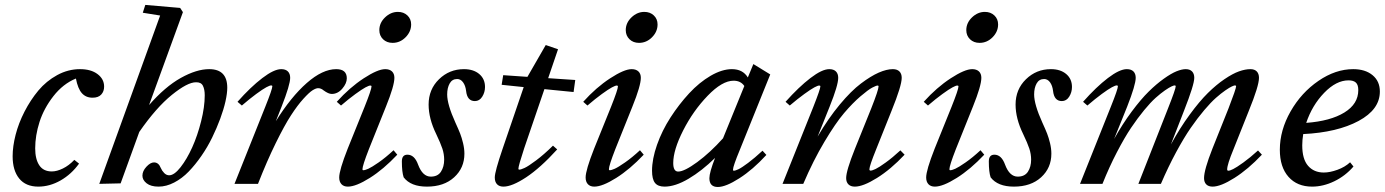

<svg xmlns="http://www.w3.org/2000/svg" viewBox="-20 -745 5611 778"><path d="M135.3 11.2Q84.5 11.2 57.9 -21.5Q31.2 -54.2 31.2 -111.8Q31.2 -151.9 43.2 -198.7Q55.2 -245.6 79.3 -292.7Q103.5 -339.8 135.5 -378.2Q167.5 -416.5 211.7 -440.7Q255.9 -464.8 304.2 -464.8Q348.6 -464.8 375.2 -444.8Q401.9 -424.8 401.9 -394Q401.9 -374.5 390.1 -361.8Q378.4 -349.1 355 -349.1Q328.1 -349.1 311.8 -367.4Q295.4 -385.7 287.6 -426.8Q235.4 -405.3 196.5 -355.5Q157.7 -305.7 140.1 -250.7Q122.6 -195.8 122.6 -144Q122.6 -100.1 139.2 -75.2Q155.8 -50.3 189.9 -50.3Q210.4 -50.3 234.9 -62.3Q259.3 -74.2 281.2 -97.2L300.3 -82Q269.5 -39.1 225.6 -13.9Q181.6 11.2 135.3 11.2Z M382.3 0 628.9 -682.1 558.6 -693.4 568.8 -725.1 710 -712.9 721.2 -695.8 584 -319.3Q648.9 -393.6 712.6 -429.2Q776.4 -464.8 827.6 -464.8Q900.9 -464.8 900.9 -389.6Q900.9 -366.7 893.6 -334Q886.2 -301.3 872.3 -263.7Q858.4 -226.1 839.6 -187.5Q820.8 -148.9 796.1 -113.3Q771.5 -77.6 744.6 -49.8Q717.8 -22 685.8 -5.4Q653.8 11.2 622.6 11.2Q591.3 11.2 574.2 -2.2Q557.1 -15.6 557.1 -33.2Q557.1 -51.8 573.2 -69.3Q589.4 -86.9 604 -86.9Q622.6 -86.9 631.3 -64.9Q636.2 -53.2 645.3 -43.9Q654.3 -34.7 665.5 -34.7Q686 -34.7 711.7 -67.4Q737.3 -100.1 758.8 -147.7Q780.3 -195.3 794.9 -253.4Q809.6 -311.5 809.6 -358.9Q809.6 -382.8 802.2 -397.5Q794.9 -412.1 774.4 -411.6Q740.2 -412.1 676.5 -360.6Q612.8 -309.1 544.4 -210.4L468.8 -2Z M930.2 0 1055.2 -313Q1083.5 -383.8 1083.5 -395.5Q1083.5 -398.9 1078.6 -398.9Q1073.2 -398.9 1059.1 -391.4Q1044.9 -383.8 1018.3 -364.3Q991.7 -344.7 960 -317.4L942.4 -332.5Q995.6 -392.6 1043 -428.7Q1090.3 -464.8 1119.6 -464.8Q1137.2 -464.8 1146.5 -455.6Q1155.8 -446.3 1155.8 -429.7Q1155.8 -401.4 1121.1 -313L1097.7 -253.9Q1159.2 -352.5 1223.1 -408.7Q1287.1 -464.8 1342.3 -464.8Q1385.3 -464.8 1385.3 -427.7Q1385.3 -407.2 1366.9 -385.7Q1348.6 -364.3 1324.2 -364.3Q1311 -364.3 1291 -378.9Q1280.8 -387.7 1269 -387.7Q1260.3 -387.7 1246.6 -379.2Q1232.9 -370.6 1209.2 -344.5Q1185.5 -318.4 1159.2 -277.8Q1132.8 -237.3 1097.2 -164.8Q1061.5 -92.3 1025.4 0Z M1570.8 -571.3Q1547.4 -571.3 1532.2 -585.9Q1517.1 -600.6 1517.1 -623Q1517.1 -652.3 1540.3 -674.6Q1563.5 -696.8 1592.3 -696.8Q1615.7 -696.8 1630.9 -682.4Q1646 -668 1646 -646Q1646 -616.7 1623.5 -594Q1601.1 -571.3 1570.8 -571.3ZM1389.6 11.2Q1373 11.2 1363.8 1.5Q1354.5 -8.3 1354.5 -25.9Q1354.5 -55.2 1388.7 -142.1L1457.5 -312.5Q1485.4 -382.3 1485.4 -395Q1485.4 -398.4 1480.5 -398.4Q1475.1 -398.4 1460.9 -390.9Q1446.8 -383.3 1420.2 -364Q1393.6 -344.7 1361.8 -317.4L1344.7 -332.5Q1397 -390.6 1453.9 -427.7Q1510.7 -464.8 1541 -464.8Q1558.6 -464.8 1568.4 -455.6Q1578.1 -446.3 1578.1 -429.7Q1578.1 -397.5 1543.9 -313L1474.6 -140.1Q1448.7 -73.7 1448.7 -59.1Q1448.7 -55.2 1452.1 -55.2Q1459 -55.2 1472.7 -61.3Q1486.3 -67.4 1514.4 -86.9Q1542.5 -106.4 1574.7 -136.2L1589.8 -118.2Q1534.2 -59.1 1478.3 -23.9Q1422.4 11.2 1389.6 11.2Z M1710 11.2Q1644.5 11.2 1615.7 -26.4Q1608.4 -47.9 1608.4 -90.8Q1608.4 -118.2 1630.9 -118.2Q1659.7 -118.2 1674.3 -77.6Q1692.4 -29.3 1725.6 -29.3Q1753.9 -29.3 1766.8 -49.3Q1779.8 -69.3 1779.8 -98.1Q1779.8 -120.6 1772.5 -142.8Q1765.1 -165 1747.6 -201.7Q1716.8 -264.6 1716.8 -321.3Q1716.8 -382.8 1758.8 -423.8Q1800.8 -464.8 1859.9 -464.8Q1898.4 -464.8 1921.9 -445.1Q1945.3 -425.3 1945.3 -392.6Q1945.3 -371.1 1934.1 -353.3Q1922.9 -335.4 1904.3 -335.4Q1873 -335.4 1868.7 -376.5Q1866.2 -397.9 1856.4 -411.4Q1846.7 -424.8 1832.5 -424.8Q1812 -424.8 1802 -406.7Q1792 -388.7 1792 -362.3Q1792 -321.8 1825.2 -248.5Q1838.4 -219.7 1844.7 -203.4Q1851.1 -187 1856.4 -164.8Q1861.8 -142.6 1861.8 -122.1Q1861.8 -64.5 1820.3 -26.6Q1778.8 11.2 1710 11.2Z M2020 11.2Q2003.4 11.2 1994.1 1.7Q1984.9 -7.8 1984.9 -25.9Q1984.9 -49.3 2016.6 -142.1L2102.1 -392.1L2012.7 -401.4L2019 -440.4L2117.2 -433.6L2191.4 -562.5L2241.2 -545.4L2201.2 -428.2L2311 -420.9L2304.2 -372.1L2186 -383.8L2104 -144Q2080.6 -72.8 2080.6 -61Q2080.6 -57.6 2084 -57.6Q2090.8 -57.6 2105.7 -64.5Q2120.6 -71.3 2152.3 -95Q2184.1 -118.7 2220.7 -154.8L2237.8 -139.6Q2169.4 -64.5 2112.1 -26.6Q2054.7 11.2 2020 11.2Z M2569.3 -571.3Q2545.9 -571.3 2530.8 -585.9Q2515.6 -600.6 2515.6 -623Q2515.6 -652.3 2538.8 -674.6Q2562 -696.8 2590.8 -696.8Q2614.3 -696.8 2629.4 -682.4Q2644.5 -668 2644.5 -646Q2644.5 -616.7 2622.1 -594Q2599.6 -571.3 2569.3 -571.3ZM2388.2 11.2Q2371.6 11.2 2362.3 1.5Q2353 -8.3 2353 -25.9Q2353 -55.2 2387.2 -142.1L2456.1 -312.5Q2483.9 -382.3 2483.9 -395Q2483.9 -398.4 2479 -398.4Q2473.6 -398.4 2459.5 -390.9Q2445.3 -383.3 2418.7 -364Q2392.1 -344.7 2360.4 -317.4L2343.3 -332.5Q2395.5 -390.6 2452.4 -427.7Q2509.3 -464.8 2539.6 -464.8Q2557.1 -464.8 2566.9 -455.6Q2576.7 -446.3 2576.7 -429.7Q2576.7 -397.5 2542.5 -313L2473.1 -140.1Q2447.3 -73.7 2447.3 -59.1Q2447.3 -55.2 2450.7 -55.2Q2457.5 -55.2 2471.2 -61.3Q2484.9 -67.4 2512.9 -86.9Q2541 -106.4 2573.2 -136.2L2588.4 -118.2Q2532.7 -59.1 2476.8 -23.9Q2420.9 11.2 2388.2 11.2Z M2672.9 11.2Q2646 11.2 2634 -3.9Q2622.1 -19 2622.1 -53.2Q2622.1 -100.6 2642.3 -158.2Q2662.6 -215.8 2696.8 -268.8Q2731 -321.8 2772.2 -366.5Q2813.5 -411.1 2859.6 -438Q2905.8 -464.8 2945.8 -464.8Q2989.7 -464.8 3010.3 -431.2L3032.7 -485.4L3101.1 -443.4L2978 -138.2Q2950.2 -71.3 2950.2 -57.6Q2950.2 -53.2 2953.1 -53.2Q2959.5 -53.2 2972.4 -59.3Q2985.4 -65.4 3011.5 -85Q3037.6 -104.5 3069.8 -134.3L3085.4 -117.2Q3030.8 -57.6 2975.8 -22.5Q2920.9 12.7 2888.7 12.7Q2854.5 12.7 2854.5 -22.9Q2854.5 -45.9 2877.4 -105Q2824.2 -52.7 2770.3 -20.8Q2716.3 11.2 2672.9 11.2ZM2708 -84.5Q2708 -49.8 2728 -49.8Q2752.9 -49.8 2805.2 -88.1Q2857.4 -126.5 2909.7 -184.6L2996.1 -396.5Q2981.4 -418 2952.6 -418Q2906.2 -418 2847.4 -356.9Q2788.6 -295.9 2748.3 -216.6Q2708 -137.2 2708 -84.5Z M3150.9 0 3275.9 -312.5Q3304.2 -384.3 3304.2 -395Q3304.2 -398.4 3299.3 -398.4Q3293.9 -398.4 3279.8 -390.9Q3265.6 -383.3 3239 -364Q3212.4 -344.7 3180.2 -317.4L3163.1 -332.5Q3216.8 -392.6 3263.9 -428.7Q3311 -464.8 3340.3 -464.8Q3357.9 -464.8 3367.2 -455.6Q3376.5 -446.3 3376.5 -429.7Q3376.5 -399.4 3341.8 -313L3293 -191.4Q3336.4 -265.6 3382.8 -321.3Q3429.2 -377 3468.8 -406.7Q3508.3 -436.5 3540.5 -450.7Q3572.8 -464.8 3597.7 -464.8Q3615.2 -464.8 3624.5 -455.6Q3633.8 -446.3 3633.8 -429.7Q3633.8 -397.5 3592.8 -296.4L3530.3 -140.1Q3502.9 -72.3 3502.9 -59.1Q3502.9 -53.7 3507.8 -53.7Q3514.2 -53.7 3528.1 -60.3Q3542 -66.9 3569.3 -86.7Q3596.7 -106.4 3628.4 -135.7L3645.5 -118.2Q3589.4 -58.6 3533.4 -23.7Q3477.5 11.2 3443.8 11.2Q3427.2 11.2 3418 2.2Q3408.7 -6.8 3408.7 -23.4Q3408.7 -53.2 3444.3 -142.1L3510.3 -305.7Q3540 -380.9 3540 -395Q3540 -398.4 3536.1 -398.4Q3530.8 -398.4 3514.6 -390.1Q3498.5 -381.8 3466.8 -354.7Q3435.1 -327.6 3400.4 -286.9Q3365.7 -246.1 3320.6 -170.4Q3275.4 -94.7 3234.9 0Z M3949.2 -571.3Q3925.8 -571.3 3910.6 -585.9Q3895.5 -600.6 3895.5 -623Q3895.5 -652.3 3918.7 -674.6Q3941.9 -696.8 3970.7 -696.8Q3994.1 -696.8 4009.3 -682.4Q4024.4 -668 4024.4 -646Q4024.4 -616.7 4002 -594Q3979.5 -571.3 3949.2 -571.3ZM3768.1 11.2Q3751.5 11.2 3742.2 1.5Q3732.9 -8.3 3732.9 -25.9Q3732.9 -55.2 3767.1 -142.1L3835.9 -312.5Q3863.8 -382.3 3863.8 -395Q3863.8 -398.4 3858.9 -398.4Q3853.5 -398.4 3839.4 -390.9Q3825.2 -383.3 3798.6 -364Q3772 -344.7 3740.2 -317.4L3723.1 -332.5Q3775.4 -390.6 3832.3 -427.7Q3889.2 -464.8 3919.4 -464.8Q3937 -464.8 3946.8 -455.6Q3956.5 -446.3 3956.5 -429.7Q3956.5 -397.5 3922.4 -313L3853 -140.1Q3827.1 -73.7 3827.1 -59.1Q3827.1 -55.2 3830.6 -55.2Q3837.4 -55.2 3851.1 -61.3Q3864.7 -67.4 3892.8 -86.9Q3920.9 -106.4 3953.1 -136.2L3968.3 -118.2Q3912.6 -59.1 3856.7 -23.9Q3800.8 11.2 3768.1 11.2Z M4088.4 11.2Q4022.9 11.2 3994.1 -26.4Q3986.8 -47.9 3986.8 -90.8Q3986.8 -118.2 4009.3 -118.2Q4038.1 -118.2 4052.7 -77.6Q4070.8 -29.3 4104 -29.3Q4132.3 -29.3 4145.3 -49.3Q4158.2 -69.3 4158.2 -98.1Q4158.2 -120.6 4150.9 -142.8Q4143.6 -165 4126 -201.7Q4095.2 -264.6 4095.2 -321.3Q4095.2 -382.8 4137.2 -423.8Q4179.2 -464.8 4238.3 -464.8Q4276.9 -464.8 4300.3 -445.1Q4323.7 -425.3 4323.7 -392.6Q4323.7 -371.1 4312.5 -353.3Q4301.3 -335.4 4282.7 -335.4Q4251.5 -335.4 4247.1 -376.5Q4244.6 -397.9 4234.9 -411.4Q4225.1 -424.8 4210.9 -424.8Q4190.4 -424.8 4180.4 -406.7Q4170.4 -388.7 4170.4 -362.3Q4170.4 -321.8 4203.6 -248.5Q4216.8 -219.7 4223.1 -203.4Q4229.5 -187 4234.9 -164.8Q4240.2 -142.6 4240.2 -122.1Q4240.2 -64.5 4198.7 -26.6Q4157.2 11.2 4088.4 11.2Z M4356.4 0 4481.4 -313Q4509.8 -383.8 4509.8 -395.5Q4509.8 -398.9 4504.9 -398.9Q4499.5 -398.9 4485.4 -391.4Q4471.2 -383.8 4444.6 -364.3Q4418 -344.7 4386.2 -317.4L4368.7 -332.5Q4421.9 -392.6 4469.2 -428.7Q4516.6 -464.8 4545.9 -464.8Q4563.5 -464.8 4572.8 -455.6Q4582 -446.3 4582 -429.7Q4582 -401.4 4547.4 -313L4494.6 -182.1Q4528.8 -243.2 4565.9 -293Q4603 -342.8 4634.5 -373.8Q4666 -404.8 4695.8 -426Q4725.6 -447.3 4747.3 -456.1Q4769 -464.8 4784.7 -464.8Q4801.3 -464.8 4810.3 -455.6Q4819.3 -446.3 4819.3 -429.7Q4819.3 -401.9 4777.8 -296.4L4724.6 -159.7Q4761.2 -226.6 4800.8 -280.5Q4840.3 -334.5 4874.5 -368.2Q4908.7 -401.9 4941.9 -424.3Q4975.1 -446.8 5000.5 -455.8Q5025.9 -464.8 5046.9 -464.8Q5063.5 -464.8 5072.5 -455.6Q5081.5 -446.3 5081.5 -429.7Q5081.5 -397 5040.5 -296.4L4978 -139.6Q4952.6 -78.1 4952.6 -58.6Q4952.6 -53.2 4957.5 -53.2Q4963.4 -53.2 4976.8 -59.8Q4990.2 -66.4 5017.8 -86.2Q5045.4 -106 5077.6 -135.3L5093.3 -118.2Q5037.6 -59.1 4981.9 -23.9Q4926.3 11.2 4893.6 11.2Q4877 11.2 4867.9 2.2Q4858.9 -6.8 4858.9 -23.4Q4858.9 -56.6 4892.6 -142.1L4958 -305.7Q4988.8 -385.3 4988.8 -395.5Q4988.8 -398.9 4983.9 -398.9Q4981 -398.9 4971.7 -394.8Q4962.4 -390.6 4945.1 -378.7Q4927.7 -366.7 4907.2 -348.6Q4886.7 -330.6 4859.6 -298.6Q4832.5 -266.6 4805.2 -227.1Q4777.8 -187.5 4745.8 -128.4Q4713.9 -69.3 4684.1 0H4592.8L4712.9 -305.7Q4744.1 -384.3 4744.1 -395.5Q4744.1 -398.9 4739.3 -398.9Q4736.3 -398.9 4727.1 -394.8Q4717.8 -390.6 4700.4 -378.7Q4683.1 -366.7 4662.8 -348.6Q4642.6 -330.6 4616.2 -298.6Q4589.8 -266.6 4563.2 -227.1Q4536.6 -187.5 4505.9 -128.4Q4475.1 -69.3 4447.3 0Z M5296.9 11.2Q5236.3 11.2 5201.2 -28.3Q5166 -67.9 5166 -138.2Q5166 -217.3 5209.5 -293.5Q5252.9 -369.6 5322.3 -417.2Q5391.6 -464.8 5463.4 -464.8Q5512.2 -464.8 5541.7 -440.4Q5571.3 -416 5571.3 -374Q5571.3 -301.3 5485.1 -254.9Q5398.9 -208.5 5260.7 -201.7Q5256.8 -177.2 5256.8 -156.2Q5256.8 -100.1 5280.5 -73Q5304.2 -45.9 5344.2 -45.9Q5368.7 -45.9 5399.2 -56.9Q5429.7 -67.9 5450.7 -87.4L5464.4 -70.3Q5431.6 -32.2 5386.7 -10.5Q5341.8 11.2 5296.9 11.2ZM5444.3 -419.4Q5394.5 -419.4 5345.7 -368.9Q5296.9 -318.4 5272.9 -247.1Q5371.1 -254.4 5427.5 -289.1Q5483.9 -323.7 5483.9 -379.9Q5483.9 -401.4 5474.1 -410.4Q5464.4 -419.4 5444.3 -419.4Z"/></svg>

Font: Elstob 6pt Medium
Style: Italic
Weight: 500
Italic angle: -20°
Designer: Peter S. Baker
Version: Version 1.015